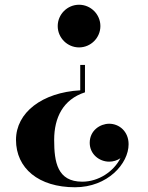

<svg xmlns="http://www.w3.org/2000/svg" viewBox="-20 -550 624 810"><path d="M403.5 -440C403.5 -489.5 363 -530 313.5 -530C264 -530 223.5 -489.5 223.5 -440C223.5 -390.5 264 -350 313.5 -350C363 -350 403.5 -390.5 403.5 -440ZM338.5 -160.5V-276H318.5V-169C157.5 -160 47.5 -75 47.5 40C47.5 160 143 240 296.5 240C434 240 522.5 140.5 522.5 58.5C522.5 5 483.5 -28 440.5 -28C403 -28 358.5 0 358.5 52.5C358.5 100 398.5 132 440.5 132C457.5 132 474 127 488 117.5C460 173 396.5 216.5 327 216.5C222 216.5 208.5 134 208.5 40C208.5 -53 245.5 -130.5 338.5 -160.5Z"/></svg>

Font: Bodoni* 11pt
Style: Bold
Weight: 700
Version: Version 2.3